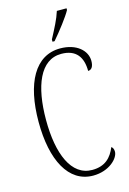

<svg xmlns="http://www.w3.org/2000/svg" viewBox="-139 -997 719 1072"><g transform="rotate(-15 221.0 -460.5)"><path d="M235 -784V-771H247C287 -817 340 -886 359 -921V-931H303C289 -886 265 -841 235 -784ZM262 10C355 10 413 -50 413 -88C413 -103 408 -112 400 -118C377 -62 340 -22 265 -22C144 -22 87 -162 87 -358C87 -553 142 -693 264 -693C350 -693 385 -641 385 -562C405 -562 417 -579 417 -612C417 -671 361 -724 266 -724C121 -724 44 -582 44 -358C44 -137 120 10 262 10Z"/></g></svg>

Font: Noto Serif Lao ExtraCondensed ExtraLight
Style: Regular
Weight: 200
Width: 2
Designer: Monotype Design Team
Foundry: Monotype Imaging Inc.
Version: Version 2.003